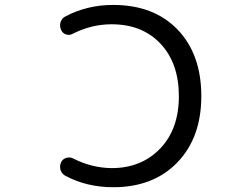

<svg xmlns="http://www.w3.org/2000/svg" viewBox="-20 -785 1040 794"><path d="M441.4 -684.6Q358.4 -684.6 281.2 -645.5Q267.6 -637.7 252.9 -642.6Q238.3 -647.5 232.4 -662.1Q228.5 -670.9 228.5 -679.7Q228.5 -686.5 230.5 -693.4Q235.4 -709 250 -716.8Q339.8 -764.6 448.2 -764.6Q616.2 -764.6 714.4 -662.6Q812.5 -560.5 812.5 -387.7Q812.5 -215.8 713.4 -113.3Q614.3 -10.7 448.2 -10.7Q339.8 -10.7 251 -57.6Q236.3 -65.4 230.5 -81.1Q228.5 -88.9 228.5 -95.7Q228.5 -104.5 232.4 -113.3Q238.3 -127 253.4 -131.8Q268.6 -136.7 282.2 -129.9Q358.4 -90.8 441.4 -89.8Q564.5 -89.8 642.1 -170.4Q719.7 -251 719.7 -387.2Q719.7 -523.4 644 -604Q568.4 -684.6 441.4 -684.6Z"/></svg>

Font: Rounded Mgen+ 1mn regular
Style: Regular
Weight: 400
Designer: [Source Han Sans]
Ryoko NISHIZUKA  (kana & ideographs); Paul D. Hunt (Latin, Greek & Cyrillic); Wenlong ZHANG  (bopomofo
Version: Version 1.059.20150602